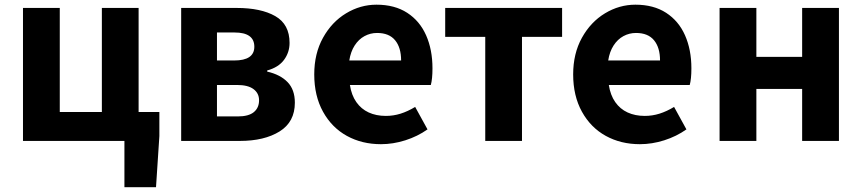

<svg xmlns="http://www.w3.org/2000/svg" viewBox="-20 -596 3645 812"><path d="M77.2 0V-562.4H232.8V-122.2H410.8V-562.4H566.2V-122.2H654V-20.6L639.8 195.8H506.2V0Z M1204.6 -414.6Q1204.6 -374.4 1181.1 -342.7Q1157.6 -311 1110 -298V-293.2Q1165.4 -280.6 1196.2 -248.7Q1227 -216.8 1227 -161.8Q1227 -80.2 1162.4 -40.1Q1097.8 0 994.4 0H746.2V-562.4H980.8Q1083.8 -562.4 1144.2 -527.8Q1204.6 -493.2 1204.6 -414.6ZM1055.6 -398.4Q1055.6 -458.6 971.8 -458.6H897.6V-340.2H970.2Q1055.6 -340.2 1055.6 -398.4ZM1075.6 -172Q1075.6 -201.6 1052.2 -219.1Q1028.8 -236.6 982.8 -236.6H897.6V-103.6H985.2Q1031.4 -103.6 1053.5 -121.8Q1075.6 -140 1075.6 -172Z M1309 -281.4Q1309 -369.4 1346 -436.2Q1383 -503 1443.5 -539.6Q1504 -576.2 1572.2 -576.2Q1649.2 -576.2 1702.2 -541.8Q1755.2 -507.4 1782.1 -446.6Q1809 -385.8 1809 -307Q1809 -261.8 1802 -236.6H1459.8Q1466.4 -193.6 1486.9 -164.3Q1507.4 -135 1539.2 -120.4Q1571 -105.8 1611.8 -105.8Q1643.8 -105.8 1674.1 -115.3Q1704.4 -124.8 1735.8 -143.8L1788 -48.8Q1745.8 -19 1694.1 -2.6Q1642.4 13.8 1591.2 13.8Q1510.8 13.8 1447 -21.3Q1383.2 -56.4 1346.1 -123.5Q1309 -190.6 1309 -281.4ZM1574.8 -456.6Q1546.2 -456.6 1521.5 -443.2Q1496.8 -429.8 1479.9 -403.6Q1463 -377.4 1457.2 -340.2H1676.4Q1676.4 -394.8 1651 -425.7Q1625.6 -456.6 1574.8 -456.6Z M1862.8 -440.2V-562.4H2357.2V-440.2H2187.6V0H2032.2V-440.2Z M2404 -281.4Q2404 -369.4 2441 -436.2Q2478 -503 2538.5 -539.6Q2599 -576.2 2667.2 -576.2Q2744.2 -576.2 2797.2 -541.8Q2850.2 -507.4 2877.1 -446.6Q2904 -385.8 2904 -307Q2904 -261.8 2897 -236.6H2554.8Q2561.4 -193.6 2581.9 -164.3Q2602.4 -135 2634.2 -120.4Q2666 -105.8 2706.8 -105.8Q2738.8 -105.8 2769.1 -115.3Q2799.4 -124.8 2830.8 -143.8L2883 -48.8Q2840.8 -19 2789.1 -2.6Q2737.4 13.8 2686.2 13.8Q2605.8 13.8 2542 -21.3Q2478.2 -56.4 2441.1 -123.5Q2404 -190.6 2404 -281.4ZM2669.8 -456.6Q2641.2 -456.6 2616.5 -443.2Q2591.8 -429.8 2574.9 -403.6Q2558 -377.4 2552.2 -340.2H2771.4Q2771.4 -394.8 2746 -425.7Q2720.6 -456.6 2669.8 -456.6Z M3178.8 -562.4V-355.4H3372.4V-562.4H3528V0H3372.4V-219.8H3178.8V0H3023.2V-562.4Z"/></svg>

Font: 寒蝉端黑体 Light
Style: Regular
Weight: 300
Designer: ChillDuanSans {Warren2060}; 
Source Han Sans {Ryoko NISHIZUKA 西塚涼子 (kana, bopomofo & ideographs); Paul D. Hunt (Latin, G
Foundry: ChillType&Adobe
Version: Version 1.300;Glyphs 3.3 (3306)